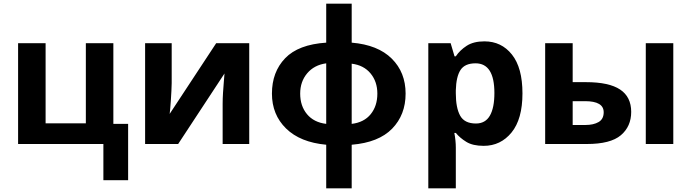

<svg xmlns="http://www.w3.org/2000/svg" viewBox="-20 -780 3745 1040"><path d="M674 196H540V0H78V-546H227V-112H445V-546H594V-109H674Z M910 -546V-330Q910 -313 908.5 -288Q907 -263 905.5 -237Q904 -211 902 -191Q900 -171 899 -163L1151 -546H1330V0H1186V-218Q1186 -245 1188 -277.5Q1190 -310 1192.5 -338.5Q1195 -367 1196 -382L945 0H766V-546Z M1885 -760V-549Q2027 -537 2102 -462.5Q2177 -388 2177 -273Q2177 -158 2104 -83Q2031 -8 1885 4V240H1747V4Q1606 -9 1529.5 -84Q1453 -159 1453 -273Q1453 -390 1524.5 -464.5Q1596 -539 1747 -549V-760ZM1747 -437Q1682 -428 1644 -383Q1606 -338 1606 -273Q1606 -206 1643 -161.5Q1680 -117 1747 -109ZM1885 -435V-109Q1952 -117 1988 -161.5Q2024 -206 2024 -273Q2024 -338 1987 -382.5Q1950 -427 1885 -435Z M2604 -556Q2696 -556 2753 -484.5Q2810 -413 2810 -274Q2810 -135 2751 -62.5Q2692 10 2600 10Q2541 10 2506 -11.5Q2471 -33 2449 -60H2441Q2449 -18 2449 20V240H2300V-546H2421L2442 -475H2449Q2471 -508 2508 -532Q2545 -556 2604 -556ZM2556 -437Q2498 -437 2474.5 -401Q2451 -365 2449 -291V-275Q2449 -196 2472.5 -153.5Q2496 -111 2558 -111Q2609 -111 2633.5 -153.5Q2658 -196 2658 -276Q2658 -437 2556 -437Z M2933 0V-546H3082V-335H3154Q3279 -335 3339 -295Q3399 -255 3399 -174Q3399 -95 3343 -47.5Q3287 0 3159 0ZM3478 0V-546H3627V0ZM3082 -103H3151Q3195 -103 3222.5 -119Q3250 -135 3250 -172Q3250 -232 3149 -232H3082Z"/></svg>

Font: Noto IKEA Simplified Chinese
Style: Bold
Weight: 700
Designer: Monotype Design Team
Foundry: Monotype Imaging Inc.
Version: Version 1.100